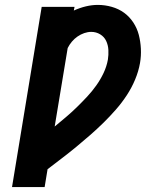

<svg xmlns="http://www.w3.org/2000/svg" viewBox="-20 -763 640 783"><path d="M29 0 150 -735H284L281 -720Q305 -731 330 -737Q355 -743 379 -743Q408 -743 436 -735Q464 -727 486 -711Q508 -695 523.5 -671.5Q539 -648 546 -621Q553 -594 554.5 -564.5Q556 -535 551 -506Q545 -472 531 -438.5Q517 -405 497 -374.5Q477 -344 452.5 -316Q428 -288 402 -262.5Q376 -237 348 -212.5Q320 -188 291.5 -164.5Q263 -141 233.5 -118.5Q204 -96 174 -73L162 0ZM203 -247Q226 -266 249 -285.5Q272 -305 293.5 -326Q315 -347 335.5 -369Q356 -391 373 -415Q390 -439 402.5 -465.5Q415 -492 420 -520Q423 -539 422 -559Q421 -579 413 -596Q405 -613 388.5 -623Q372 -633 352 -633Q338 -633 323.5 -628Q309 -623 296 -614Q283 -605 273 -593Q263 -581 256 -567Z"/></svg>

Font: Iosevka Etoile XBdObl
Style: Regular
Weight: 800
Italic angle: -9°
Designer: Belleve Invis
Foundry: Belleve Invis
Version: Version 15.5.2; ttfautohint (v1.8.4)